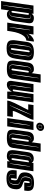

<svg xmlns="http://www.w3.org/2000/svg" viewBox="1340 -2100 851 3622"><g transform="rotate(90 1766.0 -289.5)"><path d="M-25 116 60 -495H216L211 -460Q226 -477 244 -490Q262 -503 296 -503Q337 -503 365.5 -485.5Q394 -468 394 -417Q394 -411 393.5 -404.5Q393 -398 392 -391L358 -154Q346 -67 313 -30.5Q280 6 226 6Q192 6 176 -6.5Q160 -19 152 -36L131 116ZM54 78H58L98 -180L133 -466H129L85 -180ZM174 -47Q189 -40 207 -40Q232 -40 250.5 -59.5Q269 -79 276 -122L297 -245L313 -383Q314 -387 314 -390.5Q314 -394 314 -397Q314 -420 302 -434.5Q290 -449 267 -449Q253 -449 235 -443V-441Q252 -446 263 -446Q288 -446 298.5 -427.5Q309 -409 305 -383L282 -245L268 -125Q264 -84 247 -63.5Q230 -43 204 -43Q190 -43 175 -49ZM175 -80Q183 -80 188.5 -86.5Q194 -93 196 -110L234 -378Q234 -382 234.5 -385Q235 -388 235 -390Q235 -396 233 -402Q229 -408 221 -408Q218 -408 215 -407.5Q212 -407 209 -406L204 -405L162 -110Q162 -107 161.5 -104Q161 -101 161 -99Q161 -92 164 -87Q167 -80 175 -80Z M382 0 452 -495H607L593 -396Q603 -419 625.5 -443.5Q648 -468 676 -485.5Q704 -503 729 -503Q736 -503 740 -502L720 -360Q699 -360 674.5 -347Q650 -334 626 -301Q602 -268 581.5 -212.5Q561 -157 548 -72L537 0ZM466 -47H470L502 -240L525 -429H521L489 -240ZM598 -361Q606 -373 629 -384.5Q652 -396 677 -396L678 -404Q652 -404 629 -390.5Q606 -377 598 -364Z M866 12Q816 12 782 2.5Q748 -7 730.5 -33.5Q713 -60 713 -109Q713 -122 714.5 -136Q716 -150 718 -166L747 -373Q758 -447 806.5 -475Q855 -503 938 -503Q1012 -503 1053.5 -481Q1095 -459 1095 -400Q1095 -394 1094.5 -387.5Q1094 -381 1093 -373L1064 -167Q1054 -93 1030 -54Q1006 -15 966 -1.5Q926 12 866 12ZM845 -28V-30Q821 -32 807 -49Q793 -66 793 -97Q793 -110 796 -125L816 -245L832 -383Q835 -411 851 -433Q867 -455 901 -455V-457Q863 -457 846 -435.5Q829 -414 824 -383L801 -245L787 -122Q786 -117 786 -112.5Q786 -108 786 -103Q786 -66 802.5 -48Q819 -30 845 -28ZM896 -28Q927 -30 949.5 -52.5Q972 -75 980 -122L1002 -245L1017 -383Q1018 -387 1018 -390.5Q1018 -394 1018 -398Q1018 -424 1006 -440.5Q994 -457 960 -457V-455Q989 -455 1000 -441Q1011 -427 1011 -405Q1011 -400 1010.5 -394.5Q1010 -389 1009 -383L987 -245L973 -125Q968 -80 947.5 -56Q927 -32 896 -30ZM877 -68Q885 -68 890.5 -74.5Q896 -81 898 -98L939 -393Q940 -398 940.5 -401Q941 -404 941 -407Q941 -413 939 -417Q935 -423 927 -423Q919 -423 913 -416.5Q907 -410 905 -393L864 -98Q863 -94 863 -87Q863 -80 866 -75Q869 -68 877 -68Z M1260 7Q1205 7 1169 0Q1133 -7 1115.5 -29.5Q1098 -52 1098 -100Q1098 -111 1099 -124.5Q1100 -138 1102 -154L1135 -391Q1142 -436 1160.5 -460.5Q1179 -485 1205.5 -494Q1232 -503 1262 -503Q1294 -503 1311 -490.5Q1328 -478 1335 -460L1359 -630H1515L1442 -111Q1435 -62 1410 -36.5Q1385 -11 1346.5 -2Q1308 7 1260 7ZM1355 -85H1359L1399 -333L1431 -591H1427L1386 -333ZM1263 -38 1262 -40Q1247 -35 1236 -35Q1211 -35 1196 -53Q1181 -71 1181 -102Q1181 -108 1181.5 -113.5Q1182 -119 1183 -125L1202 -245L1219 -383Q1222 -410 1238.5 -429.5Q1255 -449 1280 -449Q1290 -449 1305 -444L1306 -446Q1299 -449 1292 -450Q1285 -451 1278 -451Q1251 -451 1233.5 -431.5Q1216 -412 1211 -383L1187 -245L1174 -122Q1173 -118 1173 -113.5Q1173 -109 1173 -104Q1173 -70 1189 -51Q1205 -32 1232 -32Q1247 -32 1263 -38ZM1264 -80Q1272 -80 1277.5 -86.5Q1283 -93 1285 -110L1323 -378Q1324 -381 1324 -384Q1324 -387 1324 -389Q1324 -396 1322 -402Q1319 -408 1311 -408Q1303 -408 1297 -401.5Q1291 -395 1289 -378L1251 -110Q1250 -107 1250 -104Q1250 -101 1250 -98Q1250 -80 1264 -80Z M1553 7Q1515 7 1498 -11.5Q1481 -30 1481 -63Q1481 -68 1481.5 -74Q1482 -80 1483 -87L1542 -495H1697L1645 -125Q1644 -122 1644 -120Q1644 -118 1644 -116Q1644 -108 1647.5 -106Q1651 -104 1658 -104Q1666 -104 1671.5 -110.5Q1677 -117 1678 -122L1731 -495H1887L1817 0H1683L1684 -89Q1675 -67 1657 -44.5Q1639 -22 1612.5 -7.5Q1586 7 1553 7ZM1600 -47Q1625 -47 1645 -62L1646 -64Q1624 -49 1600 -49Q1584 -49 1576 -60Q1568 -71 1568 -84Q1568 -88 1568.5 -91Q1569 -94 1570 -97L1595 -251L1619 -449H1615L1582 -251L1564 -97Q1564 -94 1563.5 -91Q1563 -88 1563 -86Q1563 -47 1600 -47ZM1746 -43H1750L1785 -256L1808 -449H1804L1772 -256Z M1853 0Q1854 -12 1857 -27Q1860 -42 1867 -61Q1881 -98 1900 -139.5Q1919 -181 1942 -224L1983 -302Q1998 -330 2012 -358Q2026 -386 2026 -396H1923L1937 -495H2216Q2214 -476 2203 -446Q2190 -415 2171.5 -377.5Q2153 -340 2132 -299Q2121 -279 2111 -259.5Q2101 -240 2092 -221Q2074 -184 2061.5 -153Q2049 -122 2049 -105H2161L2147 0ZM1942 -50H1946L2040 -248L2121 -449H2117L2028 -251Z M2337 -548Q2305 -548 2286 -569.5Q2267 -591 2271 -621Q2276 -652 2300.5 -673.5Q2325 -695 2357 -695Q2386 -695 2406 -677Q2426 -659 2426 -632Q2426 -598 2399 -573Q2372 -548 2337 -548ZM2343 -584Q2379 -584 2385 -621Q2389 -658 2353 -658Q2310 -658 2310 -612Q2310 -584 2343 -584ZM2343 -586Q2330 -586 2323 -594.5Q2316 -603 2316 -615Q2316 -632 2326.5 -643.5Q2337 -655 2353 -655Q2380 -655 2380 -628Q2380 -612 2369.5 -599Q2359 -586 2343 -586ZM2183 0 2252 -495H2408L2339 0ZM2264 -47H2268L2300 -240L2323 -429H2319L2287 -240Z M2564 7Q2509 7 2473 0Q2437 -7 2419.5 -29.5Q2402 -52 2402 -100Q2402 -111 2403 -124.5Q2404 -138 2406 -154L2439 -391Q2446 -436 2464.5 -460.5Q2483 -485 2509.5 -494Q2536 -503 2566 -503Q2598 -503 2615 -490.5Q2632 -478 2639 -460L2663 -630H2819L2746 -111Q2739 -62 2714 -36.5Q2689 -11 2650.5 -2Q2612 7 2564 7ZM2659 -85H2663L2703 -333L2735 -591H2731L2690 -333ZM2567 -38 2566 -40Q2551 -35 2540 -35Q2515 -35 2500 -53Q2485 -71 2485 -102Q2485 -108 2485.5 -113.5Q2486 -119 2487 -125L2506 -245L2523 -383Q2526 -410 2542.5 -429.5Q2559 -449 2584 -449Q2594 -449 2609 -444L2610 -446Q2603 -449 2596 -450Q2589 -451 2582 -451Q2555 -451 2537.5 -431.5Q2520 -412 2515 -383L2491 -245L2478 -122Q2477 -118 2477 -113.5Q2477 -109 2477 -104Q2477 -70 2493 -51Q2509 -32 2536 -32Q2551 -32 2567 -38ZM2568 -80Q2576 -80 2581.5 -86.5Q2587 -93 2589 -110L2627 -378Q2628 -381 2628 -384Q2628 -387 2628 -389Q2628 -396 2626 -402Q2623 -408 2615 -408Q2607 -408 2601 -401.5Q2595 -395 2593 -378L2555 -110Q2554 -107 2554 -104Q2554 -101 2554 -98Q2554 -80 2568 -80Z M2907 7Q2849 7 2818.5 -13.5Q2788 -34 2788 -98Q2788 -111 2789 -124.5Q2790 -138 2792 -154L2826 -391Q2832 -434 2851 -457.5Q2870 -481 2895.5 -490.5Q2921 -500 2946 -500Q2986 -500 3002.5 -487Q3019 -474 3026 -460L3030 -494H3186L3116 0H2995L3002 -47Q2986 -27 2965.5 -10Q2945 7 2907 7ZM2913 -33V-35Q2897 -35 2881 -49Q2865 -63 2865 -89Q2865 -92 2865 -95.5Q2865 -99 2866 -102L2889 -245L2907 -389Q2909 -418 2936 -436.5Q2963 -455 2990 -455V-457Q2955 -457 2929 -439Q2903 -421 2897 -383L2875 -245L2858 -103Q2854 -72 2872 -52.5Q2890 -33 2913 -33ZM3039 -47H3043L3075 -240L3098 -429H3094L3062 -240ZM2954 -80Q2962 -80 2967.5 -86.5Q2973 -93 2975 -110L3018 -405L3013 -406Q3010 -407 3007 -407.5Q3004 -408 3001 -408Q2993 -408 2987.5 -401.5Q2982 -395 2980 -378L2941 -110Q2940 -106 2940 -99Q2940 -92 2943 -87Q2946 -80 2954 -80Z M3321 14Q3235 14 3199.5 -14.5Q3164 -43 3164 -105Q3164 -123 3167 -144L3171 -178H3328L3319 -109Q3316 -91 3318 -79Q3320 -68 3330 -68Q3340 -68 3345 -76Q3350 -84 3351 -95L3357 -141Q3358 -144 3358 -147Q3358 -150 3358 -152Q3358 -173 3347.5 -183.5Q3337 -194 3320.5 -200.5Q3304 -207 3285 -215Q3250 -228 3229 -253Q3208 -278 3208 -328Q3208 -336 3208.5 -344.5Q3209 -353 3210 -363Q3221 -439 3266.5 -472Q3312 -505 3406 -505Q3489 -505 3523 -478Q3557 -451 3557 -392Q3557 -374 3554 -353L3550 -321H3399L3407 -384Q3410 -405 3409 -414Q3408 -423 3396 -423Q3385 -423 3381 -415.5Q3377 -408 3375 -397L3369 -350Q3366 -327 3378 -315.5Q3390 -304 3409.5 -298Q3429 -292 3448 -284Q3483 -272 3504.5 -247Q3526 -222 3526 -173Q3526 -155 3523 -134Q3513 -54 3466.5 -20Q3420 14 3321 14ZM3328 -29Q3337 -29 3349 -29.5Q3361 -30 3369 -32Q3402 -39 3419.5 -66.5Q3437 -94 3444 -142Q3445 -149 3445.5 -155Q3446 -161 3446 -166Q3446 -197 3432 -215.5Q3418 -234 3389 -244L3365 -253L3341 -265Q3316 -277 3306.5 -294.5Q3297 -312 3297 -336Q3297 -343 3297.5 -350.5Q3298 -358 3299 -366Q3305 -410 3319.5 -431.5Q3334 -453 3365 -459Q3372 -461 3381 -461.5Q3390 -462 3398 -462H3413Q3417 -462 3420 -461.5Q3423 -461 3426 -460Q3452 -456 3463.5 -441Q3475 -426 3475 -397Q3475 -390 3475 -382Q3475 -374 3473 -366H3475Q3477 -377 3478.5 -387Q3480 -397 3480 -405Q3480 -432 3467 -445Q3454 -458 3426 -462Q3421 -463 3414 -463.5Q3407 -464 3399 -464Q3391 -464 3382 -463.5Q3373 -463 3365 -462Q3330 -456 3311.5 -434Q3293 -412 3287 -366Q3286 -360 3285.5 -354Q3285 -348 3285 -342Q3285 -313 3298 -292.5Q3311 -272 3339 -261L3365 -251L3387 -241Q3413 -229 3424.5 -213Q3436 -197 3436 -171Q3436 -159 3433 -142Q3427 -97 3412.5 -68.5Q3398 -40 3368 -35Q3361 -33 3349 -31.5Q3337 -30 3328 -30Q3320 -30 3307.5 -31Q3295 -32 3289 -34Q3264 -39 3254.5 -56Q3245 -73 3245 -101Q3245 -119 3248 -143H3245Q3243 -130 3241.5 -118Q3240 -106 3240 -95Q3240 -38 3288 -31Q3294 -30 3307 -29.5Q3320 -29 3328 -29Z"/></g></svg>

Font: Alumni Sans Inline One
Style: Italic
Weight: 400
Italic angle: -8°
Designer: Robert E. Leuschke
Foundry: Robert E. Leuschke
Version: Version 1.100; ttfautohint (v1.8.3)